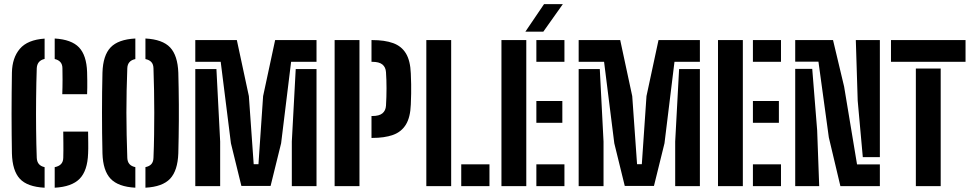

<svg xmlns="http://www.w3.org/2000/svg" viewBox="-20 -887 4631 915"><path d="M192.6 7.6Q109.6 3.2 74.3 -35.3Q39 -73.7 36.8 -156Q36.1 -198.2 35.6 -245.9Q35.1 -293.7 35.1 -344.1Q35.1 -394.5 35.6 -444.8Q36.1 -495 36.8 -541.2Q38.2 -611.7 74.7 -654.5Q111.2 -697.4 192.6 -703V-606.2Q174.5 -602 165.3 -590.9Q156.2 -579.8 155.2 -562.2Q152.8 -491.1 152.1 -417.1Q151.3 -343.2 152.1 -271.2Q152.8 -199.2 155.2 -134.3Q156.2 -116.1 165.3 -105.3Q174.5 -94.4 192.6 -90.4ZM240.7 7.6V-90.4Q260.4 -94.2 270.7 -105Q281 -115.8 281.5 -134.3Q282.5 -171.7 282 -205Q281.5 -238.4 281.4 -259.8H399.8Q400 -237.7 400.5 -208Q401 -178.2 399.9 -156Q397.1 -73.5 359.6 -35.1Q322.1 3.2 240.7 7.6ZM276.8 -438.2Q277.3 -455.3 277.7 -471.3Q278.2 -487.3 278.1 -508.4Q278 -529.5 277.5 -562.2Q277.4 -579.8 268.1 -590.7Q258.7 -601.6 240.7 -605.8V-703.5Q320.8 -698.7 356.6 -661.1Q392.4 -623.4 395.1 -543.7Q395.6 -522.1 395.9 -504Q396.1 -485.9 395.9 -469.8Q395.6 -453.6 395.1 -438.2Z M625 7.5Q543.2 3.1 507 -35.3Q470.8 -73.6 468.3 -155.9Q467.2 -204.8 466.6 -253.5Q466.1 -302.3 466.1 -350.6Q466.1 -399 466.6 -446.6Q467.2 -494.2 468.3 -541Q470.8 -622.9 507.1 -661.1Q543.4 -699.2 625 -703.5V-605.5Q606.3 -601.6 597 -590.9Q587.6 -580.3 586.7 -562.8Q584.7 -508 583.5 -455.3Q582.3 -402.7 582.4 -350.4Q582.5 -298.2 583.6 -244.6Q584.8 -191 586.7 -133.9Q587.6 -115.7 597 -105.1Q606.3 -94.4 625 -90.5ZM673.1 7.5V-90.5Q692.1 -94.4 701.5 -105.2Q710.9 -116.1 711.4 -134.7Q713.7 -191.4 714.4 -244.8Q715.2 -298.2 715.2 -350.4Q715.2 -402.7 714.2 -455.1Q713.3 -507.6 711.4 -562Q710.9 -580.3 701.5 -590.9Q692.1 -601.6 673.1 -605.5V-703.5Q754.7 -699.2 790.8 -660.9Q826.8 -622.5 829.8 -540.3Q830.8 -503.1 831.4 -465.3Q832 -427.5 832.3 -389.1Q832.5 -350.6 832.3 -311.9Q832 -273.2 831.4 -234.3Q830.8 -195.4 829.8 -156.6Q826.9 -74 790.8 -35.4Q754.7 3.1 673.1 7.5Z M1130.4 -0.8 1080.5 -204.2 1031.8 -592.4H910.7V-696H1108.7L1166 -429L1189 -104.4H1211.7L1233.9 -429L1291.2 -696H1488.4V-592.4H1367.3L1319.7 -204.2L1269.5 -0.8ZM910.7 0V-557.9H1011.4L1029.2 -212.4V0ZM1370.7 0V-212.4L1389.3 -557.9H1488.4V0Z M1750.4 -229.7V-334.1H1754.1Q1787.1 -334.1 1802.5 -346.9Q1818 -359.7 1819.5 -383.5Q1822 -424.2 1822 -465.9Q1822 -507.6 1819.5 -542.9Q1818 -566.9 1802.4 -579.7Q1786.8 -592.4 1754.3 -592.4H1750.4V-696H1754.3Q1813.6 -696 1853.6 -681.5Q1893.6 -667 1914.6 -632.2Q1935.6 -597.5 1937.8 -536.5Q1939.1 -507.7 1939.4 -485.6Q1939.7 -463.5 1939.4 -441.1Q1939.1 -418.7 1937.8 -389.1Q1935.6 -327.8 1914.2 -293.1Q1892.8 -258.3 1852.7 -244Q1812.6 -229.7 1754.1 -229.7ZM1574.7 0V-696H1693.1V0Z M2011.7 0V-696H2130.1V0ZM2178.1 0V-103.7H2312.6V0Z M2369.7 0V-696H2488.1V0ZM2536.1 0V-103.7H2669.9V0ZM2536.1 -301.9V-405.6H2659.9V-301.9ZM2536.1 -592.4V-696H2669.9V-592.4ZM2483.7 -736 2572.6 -867.2H2662.2L2569.2 -736Z M2957.4 -0.8 2907.5 -204.2 2858.8 -592.4H2737.7V-696H2935.7L2993 -429L3016 -104.4H3038.7L3060.9 -429L3118.2 -696H3315.4V-592.4H3194.3L3146.7 -204.2L3096.5 -0.8ZM2737.7 0V-557.9H2838.4L2856.2 -212.4V0ZM3197.7 0V-212.4L3216.3 -557.9H3315.4V0Z M3401.7 0V-696H3520.1V0ZM3568.1 0V-103.7H3701.9V0ZM3568.1 -301.9V-405.6H3691.9V-301.9ZM3568.1 -592.4V-696H3701.9V-592.4Z M3985 0 3929.9 -232 3880.4 -593.2H3769.7V-696H3949.9L4002.7 -474.5L4064.3 -103.6H4173.1V0ZM3769.7 0V-558.9H3850.8L3874.3 -265.9L3884 0ZM4091.8 -138.1 4067.5 -406.8 4058.5 -696H4173.1V-138.1Z M4344.6 0V-560.3H4463V0ZM4226.1 -592.4V-696H4581.4V-592.4Z"/></svg>

Font: Big Shoulders Stencil Display SC Thin
Style: Regular
Weight: 100
Designer: Patric King
Foundry: XO Type Co
Version: Version 2.001